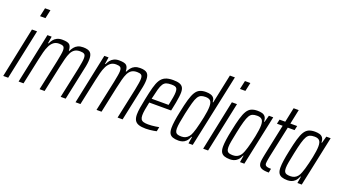

<svg xmlns="http://www.w3.org/2000/svg" viewBox="-59 -1283 3261 1832"><g transform="rotate(20 1571.0 -367.5)"><path d="M138 -656 157 -743H212L193 -656ZM3 0 109 -510H161L53 0Z M159 0 266 -510H309L298 -440H304Q313 -461 326.5 -478.5Q340 -496 362 -507Q384 -518 415 -518Q472 -518 490 -500Q508 -482 509 -440H514Q524 -461 538 -479Q552 -497 574 -507.5Q596 -518 627 -518Q679 -518 700 -498Q721 -478 721 -431Q721 -411 717.5 -385Q714 -359 706 -325L637 0H586L652 -309Q660 -350 664.5 -377.5Q669 -405 669 -423Q669 -453 655.5 -462.5Q642 -472 613 -472Q579 -472 558 -458Q537 -444 523.5 -417Q510 -390 500 -351Q490 -312 479 -262L423 0H372L438 -309Q446 -350 451 -378Q456 -406 456 -424Q456 -454 442.5 -463Q429 -472 400 -472Q366 -472 344 -454.5Q322 -437 307.5 -407.5Q293 -378 283.5 -340.5Q274 -303 265 -262L209 0Z M737 0 844 -510H887L876 -440H882Q891 -461 904.5 -478.5Q918 -496 940 -507Q962 -518 993 -518Q1050 -518 1068 -500Q1086 -482 1087 -440H1092Q1102 -461 1116 -479Q1130 -497 1152 -507.5Q1174 -518 1205 -518Q1257 -518 1278 -498Q1299 -478 1299 -431Q1299 -411 1295.5 -385Q1292 -359 1284 -325L1215 0H1164L1230 -309Q1238 -350 1242.5 -377.5Q1247 -405 1247 -423Q1247 -453 1233.5 -462.5Q1220 -472 1191 -472Q1157 -472 1136 -458Q1115 -444 1101.5 -417Q1088 -390 1078 -351Q1068 -312 1057 -262L1001 0H950L1016 -309Q1024 -350 1029 -378Q1034 -406 1034 -424Q1034 -454 1020.5 -463Q1007 -472 978 -472Q944 -472 922 -454.5Q900 -437 885.5 -407.5Q871 -378 861.5 -340.5Q852 -303 843 -262L787 0Z M1451 8Q1407 8 1379.5 -1.5Q1352 -11 1339.5 -33Q1327 -55 1327 -92Q1327 -121 1333.5 -161Q1340 -201 1351 -254Q1366 -328 1379.5 -378.5Q1393 -429 1412 -459.5Q1431 -490 1461.5 -504Q1492 -518 1541 -518Q1582 -518 1606 -509.5Q1630 -501 1641 -482.5Q1652 -464 1652 -432Q1652 -413 1648.5 -385.5Q1645 -358 1639 -325Q1633 -292 1625 -256L1621 -238H1399Q1389 -192 1383.5 -159Q1378 -126 1378 -102Q1378 -77 1386 -63Q1394 -49 1412.5 -43.5Q1431 -38 1460 -38Q1476 -38 1495.5 -39.5Q1515 -41 1534.5 -44Q1554 -47 1569 -50L1560 -5Q1548 -2 1529.5 1Q1511 4 1490.5 6Q1470 8 1451 8ZM1408 -280H1580L1585 -303Q1591 -331 1596.5 -363Q1602 -395 1602 -418Q1602 -442 1595 -453.5Q1588 -465 1574 -468.5Q1560 -472 1540 -472Q1509 -472 1489.5 -465.5Q1470 -459 1456.5 -439Q1443 -419 1432.5 -381Q1422 -343 1408 -280Z M1784 8Q1748 8 1725 -0.5Q1702 -9 1691.5 -29Q1681 -49 1681 -85Q1681 -114 1687 -156.5Q1693 -199 1705 -255Q1721 -334 1736 -385.5Q1751 -437 1769 -466Q1787 -495 1812.5 -506.5Q1838 -518 1874 -518Q1904 -518 1924.5 -511Q1945 -504 1955.5 -489Q1966 -474 1967 -448H1972L2034 -743H2085L1927 0H1884L1895 -69H1890Q1876 -36 1858.5 -19.5Q1841 -3 1822 2.5Q1803 8 1784 8ZM1797 -38Q1820 -38 1837.5 -46Q1855 -54 1869 -70.5Q1883 -87 1892 -112Q1899 -129 1906.5 -156.5Q1914 -184 1922 -217Q1930 -250 1937 -283.5Q1944 -317 1948 -347Q1952 -377 1952 -398Q1952 -438 1937 -455Q1922 -472 1886 -472Q1859 -472 1841 -464.5Q1823 -457 1809.5 -435.5Q1796 -414 1784 -370.5Q1772 -327 1756 -255Q1744 -197 1737.5 -159Q1731 -121 1731 -97Q1731 -72 1738 -59.5Q1745 -47 1759.5 -42.5Q1774 -38 1797 -38Z M2168 -656 2187 -743H2242L2223 -656ZM2033 0 2139 -510H2191L2083 0Z M2307 8Q2272 8 2249 -0.5Q2226 -9 2215 -29Q2204 -49 2204 -85Q2204 -114 2210 -156.5Q2216 -199 2228 -255Q2244 -334 2259 -385.5Q2274 -437 2292 -466Q2310 -495 2335.5 -506.5Q2361 -518 2398 -518Q2423 -518 2444 -512.5Q2465 -507 2477.5 -490.5Q2490 -474 2491 -441H2496L2515 -510H2559L2451 0H2407L2418 -69H2414Q2400 -36 2382 -19.5Q2364 -3 2345 2.5Q2326 8 2307 8ZM2320 -38Q2343 -38 2361 -46Q2379 -54 2392.5 -70.5Q2406 -87 2415 -112Q2422 -129 2430 -156.5Q2438 -184 2446 -216.5Q2454 -249 2461 -283Q2468 -317 2472 -347Q2476 -377 2476 -398Q2476 -438 2460.5 -455Q2445 -472 2410 -472Q2382 -472 2364 -464.5Q2346 -457 2333 -435.5Q2320 -414 2307.5 -370.5Q2295 -327 2280 -255Q2268 -197 2261 -159Q2254 -121 2254 -97Q2254 -72 2261 -59.5Q2268 -47 2283 -42.5Q2298 -38 2320 -38Z M2699 0Q2669 0 2649 -3.5Q2629 -7 2616.5 -15Q2604 -23 2598 -36Q2592 -49 2592 -68Q2592 -75 2593.5 -86.5Q2595 -98 2598 -114.5Q2601 -131 2605 -151L2671 -465H2613L2623 -510H2681L2712 -658H2764L2733 -510H2802L2792 -465H2723L2655 -147Q2652 -132 2649.5 -118Q2647 -104 2645.5 -92.5Q2644 -81 2644 -73Q2644 -63 2649.5 -55.5Q2655 -48 2668.5 -44.5Q2682 -41 2707 -41Z M2890 8Q2855 8 2832 -0.5Q2809 -9 2798 -29Q2787 -49 2787 -85Q2787 -114 2793 -156.5Q2799 -199 2811 -255Q2827 -334 2842 -385.5Q2857 -437 2875 -466Q2893 -495 2918.5 -506.5Q2944 -518 2981 -518Q3006 -518 3027 -512.5Q3048 -507 3060.5 -490.5Q3073 -474 3074 -441H3079L3098 -510H3142L3034 0H2990L3001 -69H2997Q2983 -36 2965 -19.5Q2947 -3 2928 2.5Q2909 8 2890 8ZM2903 -38Q2926 -38 2944 -46Q2962 -54 2975.5 -70.5Q2989 -87 2998 -112Q3005 -129 3013 -156.5Q3021 -184 3029 -216.5Q3037 -249 3044 -283Q3051 -317 3055 -347Q3059 -377 3059 -398Q3059 -438 3043.5 -455Q3028 -472 2993 -472Q2965 -472 2947 -464.5Q2929 -457 2916 -435.5Q2903 -414 2890.5 -370.5Q2878 -327 2863 -255Q2851 -197 2844 -159Q2837 -121 2837 -97Q2837 -72 2844 -59.5Q2851 -47 2866 -42.5Q2881 -38 2903 -38Z"/></g></svg>

Font: Saira ExtraCondensed Light
Style: Italic
Weight: 300
Width: 2
Italic angle: -12°
Designer: Hector Gatti with collaboration of the Omnibus-Type team
Foundry: Omnibus-Type
Version: Version 1.101